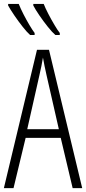

<svg xmlns="http://www.w3.org/2000/svg" viewBox="-20 -971 444 991"><path d="M355 0 293.5 -259.3H112.3L49.8 0H0L170.9 -713.9H232.9L404.3 0ZM283.7 -304.2 220.2 -583Q214.4 -608.9 210 -630.1Q205.6 -651.4 201.7 -673.8Q198.2 -651.4 193.8 -630.4Q189.5 -609.4 183.6 -583.5L120.6 -304.2ZM205.6 -950.7Q213.9 -929.2 229.5 -899.2Q245.1 -869.1 261.5 -841.6Q277.8 -814 288.6 -800.8V-790.5H265.6Q249.5 -804.2 227.1 -832.3Q204.6 -860.4 183.6 -891.1Q162.6 -921.9 151.9 -942.4V-950.7ZM76.7 -950.7Q86.4 -926.3 101.6 -896.7Q116.7 -867.2 132.3 -841.1Q147.9 -814.9 158.7 -800.8V-790.5H135.3Q119.6 -804.2 97.4 -832.3Q75.2 -860.4 54.4 -890.9Q33.7 -921.4 22 -942.4V-950.7Z"/></svg>

Font: Open Sans Condensed Light
Style: Regular
Weight: 300
Width: 3
Designer: Monotype Design Team
Foundry: Monotype Imaging Inc.
Version: Version 3.003; ttfautohint (v1.8.4)